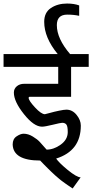

<svg xmlns="http://www.w3.org/2000/svg" viewBox="-30 -920 524 1091"><path d="M323.2 -222.2Q314.5 -222.2 268.6 -210.9Q225.1 -200.2 209 -200.2Q162.6 -200.2 106 -271.5Q48.8 -343.3 48.8 -394Q48.8 -416 65.9 -430.2Q82.5 -443.8 106.9 -443.8H300.8V-540H-9.8V-612.8H297.9Q221.2 -706.1 221.2 -795.9Q221.2 -849.1 259.3 -874.5Q297.9 -899.9 351.1 -899.9Q391.1 -899.9 419.9 -889.2V-830.1Q389.2 -836.9 352.1 -836.9Q293 -836.9 293 -776.9Q293 -700.7 368.2 -612.8H474.1V-540H374V-370.1H140.1Q132.8 -370.1 132.8 -363.8Q132.8 -348.6 168.9 -309.6Q204.6 -271 225.1 -271Q227.5 -271 251.5 -277.8Q277.3 -285.2 305.7 -291Q334 -296.9 347.2 -296.9Q380.9 -296.9 404.8 -267.6Q429.2 -237.8 429.2 -206.1Q429.2 -63 289.1 -19Q304.7 4.4 355 45.9Q405.3 86.9 428.2 87.9L382.8 150.9Q373 145 353.5 131.3Q347.7 127.4 339.4 121.3Q331.1 115.2 329.1 113.8Q316.4 105 304.7 94.7Q300.8 91.8 296.4 87.6Q292 83.5 289.3 81.3Q286.6 79.1 284.7 77.6Q282.2 75.7 262.7 57.1Q251.5 46.4 243.2 38.1L220.2 15.1Q201.2 -3.9 198.2 -7.8Q44.9 -7.8 42 -99.1Q42 -130.4 64 -145Q86.4 -160.2 104 -160.2Q130.4 -160.2 156.7 -144Q181.6 -128.9 195.3 -114.3Q201.2 -107.9 234.9 -69.8Q275.4 -69.8 314.9 -98.1Q354.5 -126.5 355 -168.9Q355 -200.7 348.1 -210.9Q340.8 -222.2 323.2 -222.2Z"/></svg>

Font: Miedinger*
Style: Book
Weight: 400
Version: Version 001.000